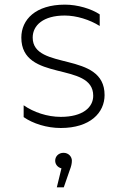

<svg xmlns="http://www.w3.org/2000/svg" viewBox="-20 -547 526 828"><path d="M242 5C369 5 431 -61 431 -137C431 -329 121 -240 121 -385C121 -438 167 -480 259 -480C310 -480 367 -462 410 -435V-485C374 -509 315 -527 260 -527C133 -527 72 -462 72 -385C72 -190 382 -284 382 -134C382 -84 337 -43 242 -43C184 -43 125 -63 82 -93V-42C122 -14 182 5 242 5ZM225 261H255L281 186C287 171 290 158 290 146C290 129 276 112 254 112C233 112 218 127 218 146C218 162 229 175 245 179Z"/></svg>

Font: Chess Sans Light
Style: Regular
Weight: 300
Designer: Wolf Bōese
Foundry: Wolf Bōese
Version: Version 7.223;Glyphs 3.3 (3306)